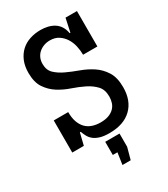

<svg xmlns="http://www.w3.org/2000/svg" viewBox="-227 -833 1007 1150"><g transform="rotate(-30 276.5 -258.0)"><path d="M298 11Q259 11 233.5 3Q208 -5 192 -18Q176 -31 167 -48Q158 -65 152 -82H146L126 0H46V-222H146Q146 -181 156.5 -152.5Q167 -124 185 -106Q203 -88 228.5 -79.5Q254 -71 284 -71Q317 -71 340 -79.5Q363 -88 378 -103Q393 -118 399.5 -138Q406 -158 406 -180Q406 -228 380 -255.5Q354 -283 315.5 -302Q277 -321 231.5 -336.5Q186 -352 147.5 -376.5Q109 -401 83 -440Q57 -479 57 -544Q57 -591 72 -626Q87 -661 112.5 -684.5Q138 -708 173 -719.5Q208 -731 247 -731Q273 -731 296.5 -725.5Q320 -720 339.5 -708Q359 -696 372 -676Q385 -656 390 -627H395L415 -720H494V-475H395Q395 -505 388 -536Q381 -567 365 -592Q349 -617 324.5 -633Q300 -649 265 -649Q243 -649 223.5 -642Q204 -635 189 -622Q174 -609 165.5 -590.5Q157 -572 157 -548Q157 -505 183 -480.5Q209 -456 247.5 -438Q286 -420 331.5 -403.5Q377 -387 415.5 -361.5Q454 -336 480 -295Q506 -254 506 -187Q506 -94 451.5 -41.5Q397 11 298 11ZM249 43H348V134L326 215H269L281 134H249Z"/></g></svg>

Font: HermeneusOne
Style: Regular
Weight: 400
Designer: Rodrigo Fuenzalida, Pablo Impallari
Foundry: Pablo Impallari, Rodrigo Fuenzalida
Version: Version 1.000; ttfautohint (v0.8) -G 200 -r 50